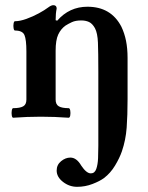

<svg xmlns="http://www.w3.org/2000/svg" viewBox="-20 -451 573 742"><path d="M31 4Q27 4 25.5 -5Q24 -14 25.5 -23.5Q27 -33 31 -33Q57 -33 69.5 -40Q82 -47 82 -66V-252Q82 -298 74.5 -315.5Q67 -333 38 -333Q34 -333 32.5 -342Q31 -351 32.5 -360Q34 -369 38 -369Q57 -369 82 -378Q107 -387 130 -399.5Q153 -412 166 -422Q178 -431 186 -431Q199 -431 199 -418Q195 -399 195 -373L201 -371Q248 -425 318 -425Q409 -425 449 -348Q461 -323 467 -293.5Q473 -264 473 -227V-68Q473 -5 469.5 42.5Q466 90 451 134Q442 160 424.5 189Q407 218 382 237Q366 249 337.5 260Q309 271 278 271Q248 271 223.5 252Q199 233 199 208Q199 186 216 172Q233 158 252 158Q276 158 294 189Q314 219 331 219Q346 219 352 202Q358 185 359 160Q360 135 360 112V-173Q360 -249 358.5 -286Q357 -323 347 -342Q337 -360 324 -366Q311 -372 294 -372Q272 -372 258 -365.5Q244 -359 233 -352Q215 -339 205 -317.5Q195 -296 195 -255V-66Q195 -47 207.5 -40Q220 -33 245 -33Q250 -33 251.5 -23.5Q253 -14 251.5 -5Q250 4 245 4Q218 2 191.5 1Q165 0 138 0Q111 0 84.5 1Q58 2 31 4Z"/></svg>

Font: Junicode
Style: Bold
Weight: 700
Designer: Peter S. Baker
Version: Version 2.100; ttfautohint (v1.8.4)